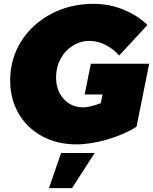

<svg xmlns="http://www.w3.org/2000/svg" viewBox="-20 -736 797 1000"><path d="M453 -404H757L691 -76Q627 -35 539 -9.5Q451 16 378 16Q277 16 198.5 -27Q120 -70 76.5 -145.5Q33 -221 33 -317Q33 -430 90.5 -521Q148 -612 247 -664Q346 -716 467 -716Q549 -716 622.5 -686Q696 -656 748 -606L601 -447Q569 -482 529 -502.5Q489 -523 446 -523Q399 -523 359 -498Q319 -473 295.5 -429.5Q272 -386 272 -334Q272 -265 311.5 -221Q351 -177 413 -177Q450 -177 505 -199L514 -244H421ZM298 61H473L355 244H235Z"/></svg>

Font: Gontserrat Black
Style: Italic
Weight: 900
Italic angle: -11.3°
Designer: Julieta Ulanovsky
Foundry: Julieta Ulanovsky
Version: Version 6.001